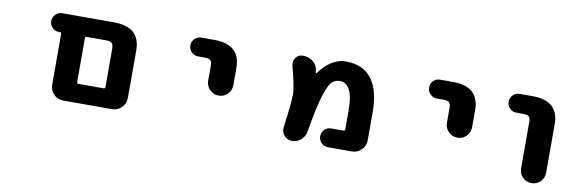

<svg xmlns="http://www.w3.org/2000/svg" viewBox="-44 -883 3587 1188"><g transform="rotate(10 1750.0 -289.0)"><path d="M374 -17.6Q337.9 -17.6 313.5 -42.5Q289.1 -67.4 289.1 -102.5V-422.9Q289.1 -430.7 281.2 -430.7H274.4Q250 -430.7 232.4 -447.8Q214.8 -464.8 214.8 -489.3Q214.8 -513.7 232.4 -531.2Q250 -548.8 274.4 -548.8H599.6Q764.6 -548.8 764.6 -401.4V-102.5Q764.6 -67.4 739.7 -42.5Q714.8 -17.6 679.7 -17.6ZM606.4 -135.7Q616.2 -135.7 616.2 -145.5V-384.8Q616.2 -412.1 606.4 -420.9Q594.7 -430.7 564.5 -430.7H448.2Q438.5 -430.7 438.5 -420.9V-145.5Q438.5 -135.7 448.2 -135.7Z M1235.4 -293.9V-385.7Q1235.4 -414.1 1225.6 -422.9Q1215.8 -431.6 1185.5 -431.6H1147.5Q1123 -431.6 1106 -449.2Q1088.9 -466.8 1088.9 -491.2Q1088.9 -515.6 1106 -532.7Q1123 -549.8 1147.5 -549.8H1228.5Q1393.6 -549.8 1393.6 -402.3V-293.9Q1393.6 -261.7 1370.6 -238.3Q1347.7 -214.8 1314.9 -214.8Q1282.2 -214.8 1258.8 -238.3Q1235.4 -261.7 1235.4 -293.9Z M2036.1 -17.6Q2011.7 -17.6 1994.6 -35.2Q1977.5 -52.7 1977.5 -77.1Q1977.5 -101.6 1994.6 -118.7Q2011.7 -135.7 2036.1 -135.7H2113.3Q2123 -135.7 2123 -145.5V-265.6Q2123 -354.5 2099.6 -395.5Q2076.2 -434.6 2039.1 -434.6Q2006.8 -434.6 1984.4 -409.2Q1960.9 -381.8 1936.5 -292Q1917 -219.7 1895.5 -91.8Q1890.6 -59.6 1866.2 -38.6Q1841.8 -17.6 1809.6 -17.6Q1780.3 -17.6 1760.7 -40Q1745.1 -58.6 1745.1 -82Q1745.1 -86.9 1745.1 -91.8Q1766.6 -241.2 1766.6 -297.9Q1766.6 -303.7 1766.6 -308.6Q1763.7 -359.4 1732.4 -477.5Q1730.5 -486.3 1730.5 -493.2Q1730.5 -511.7 1741.2 -526.4Q1757.8 -548.8 1786.1 -548.8Q1820.3 -548.8 1847.2 -529.3Q1874 -509.8 1879.9 -478.5Q1880.9 -468.8 1881.8 -460Q1882.8 -457 1885.3 -456.5Q1887.7 -456.1 1888.7 -458Q1920.9 -502.9 1958 -528.3Q2002.9 -559.6 2054.7 -559.6Q2163.1 -559.6 2216.8 -488.3Q2271.5 -418 2271.5 -278.3V-102.5Q2271.5 -67.4 2246.6 -42.5Q2221.7 -17.6 2186.5 -17.6Z M2735.4 -293.9V-385.7Q2735.4 -414.1 2725.6 -422.9Q2715.8 -431.6 2685.5 -431.6H2647.5Q2623 -431.6 2606 -449.2Q2588.9 -466.8 2588.9 -491.2Q2588.9 -515.6 2606 -532.7Q2623 -549.8 2647.5 -549.8H2728.5Q2893.6 -549.8 2893.6 -402.3V-293.9Q2893.6 -261.7 2870.6 -238.3Q2847.7 -214.8 2814.9 -214.8Q2782.2 -214.8 2758.8 -238.3Q2735.4 -261.7 2735.4 -293.9Z M3236.3 -96.7V-384.8Q3236.3 -413.1 3226.6 -421.9Q3215.8 -430.7 3185.5 -430.7H3147.5Q3123 -430.7 3106 -447.8Q3088.9 -464.8 3088.9 -489.3Q3088.9 -513.7 3106 -531.2Q3123 -548.8 3147.5 -548.8H3228.5Q3393.6 -548.8 3393.6 -401.4V-96.7Q3393.6 -63.5 3370.6 -40.5Q3347.7 -17.6 3314.9 -17.6Q3282.2 -17.6 3259.3 -40.5Q3236.3 -63.5 3236.3 -96.7Z"/></g></svg>

Font: Rounded-X Mgen+ 2m bold
Style: Bold
Weight: 700
Designer: [Source Han Sans]
Ryoko NISHIZUKA  (kana & ideographs); Paul D. Hunt (Latin, Greek & Cyrillic); Wenlong ZHANG  (bopomofo
Version: Version 1.059.20150602